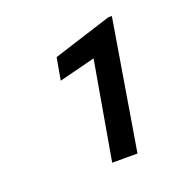

<svg xmlns="http://www.w3.org/2000/svg" viewBox="-81 -790 521 536"><g transform="rotate(-20 180.0 -521.5)"><path d="M240.7 -329.1H165.5L216.3 -620.6L108.9 -593.3L120.6 -659.2L294.4 -714.4H304.7Z"/></g></svg>

Font: RobotoDraft
Style: Italic
Weight: 400
Italic angle: -12°
Version: Version 2.001101; 2014